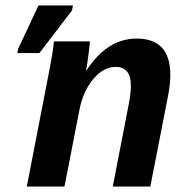

<svg xmlns="http://www.w3.org/2000/svg" viewBox="-20 -679 640 699"><path d="M390.6 0 449.2 -302.2Q456.5 -339.8 456.5 -366.2Q456.5 -435.5 401.4 -435.5Q357.4 -435.5 320.6 -392.3Q283.7 -349.1 270 -283.2L214.8 0H77.6L157.2 -410.2Q173.3 -491.2 176.3 -528.3H307.1Q307.1 -520.5 302.7 -485.1Q298.3 -449.7 293.5 -423.3H295.4Q370.6 -538.6 477.5 -538.6Q600.1 -538.6 600.1 -406.2Q600.1 -374.5 592.8 -335.4L527.3 0ZM43 -485.8 46.4 -502 120.1 -659.2H245.6L242.2 -641.1L123.5 -485.8Z"/></svg>

Font: Liberation Mono
Style: Bold Italic
Weight: 700
Italic angle: -12°
Monospace: yes
Designer: Steve Matteson
Foundry: Ascender Corporation
Version: Version 2.1.5